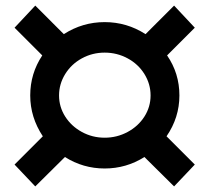

<svg xmlns="http://www.w3.org/2000/svg" viewBox="-20 -661 748 686"><path d="M575 -174 676 -73 602 5 496 -100Q431 -59 354 -59Q277 -59 212 -100L106 5L32 -73L133 -174Q88 -242 88 -320Q88 -398 131 -463L32 -562L106 -641L208 -539Q275 -582 354 -582Q433 -582 500 -539L602 -641L676 -562L577 -463Q621 -399 621 -320Q621 -241 575 -174ZM518 -320Q518 -361 496 -396.5Q474 -432 436 -452.5Q398 -473 354 -473Q310 -473 272.5 -452.5Q235 -432 213 -396.5Q191 -361 191 -320Q191 -279 213 -244.5Q235 -210 272.5 -189.5Q310 -169 354 -169Q398 -169 436 -189.5Q474 -210 496 -244.5Q518 -279 518 -320Z"/></svg>

Font: Gontserrat Medium
Style: Regular
Weight: 500
Designer: Julieta Ulanovsky
Foundry: Julieta Ulanovsky
Version: Version 6.001